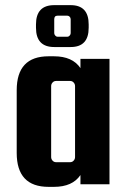

<svg xmlns="http://www.w3.org/2000/svg" viewBox="-20 -717 492 747"><path d="M293 -488H406V0H293V-36Q262 10 190 10H169Q45 10 45 -122V-366Q45 -498 169 -498H190Q262 -498 293 -452ZM272 -106V-382Q272 -390 266.5 -396Q261 -402 253 -402H198Q190 -402 184.5 -396Q179 -390 179 -382V-106Q179 -98 184.5 -92Q190 -86 198 -86H253Q261 -86 266.5 -92Q272 -98 272 -106ZM255 -697Q325 -697 325 -622V-609Q325 -534 255 -534H191Q120 -534 120 -609V-622Q120 -697 191 -697ZM255 -588V-642Q255 -648 251 -652Q247 -656 242 -656H204Q191 -656 191 -642V-588Q191 -583 195 -578.5Q199 -574 204 -574H242Q247 -574 251 -578.5Q255 -583 255 -588Z"/></svg>

Font: Squada One
Style: Regular
Weight: 400
Designer: Joe Prince
Foundry: Joe Prince
Version: Version 1.001